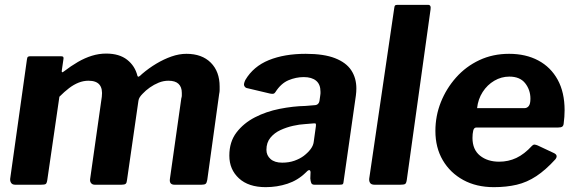

<svg xmlns="http://www.w3.org/2000/svg" viewBox="-20 -762 2374 792"><path d="M43 0Q31 0 26 -7.5Q21 -15 22 -25L91 -516Q92 -525 95 -527.5Q98 -530 105 -530H232Q240 -530 241.5 -526Q243 -522 241 -513L235 -472Q233 -459 243 -467Q273 -490 301.5 -506.5Q330 -523 359 -532Q388 -541 418 -541Q472 -541 504.5 -515.5Q537 -490 547 -449Q549 -444 553.5 -446.5Q558 -449 566 -457Q594 -481 625 -499.5Q656 -518 687.5 -529Q719 -540 749 -540Q813 -540 849.5 -503.5Q886 -467 886 -405Q886 -398 886 -390.5Q886 -383 884 -374L835 -20Q833 -8 828.5 -4Q824 0 811 0H700Q677 0 681 -25L728 -357Q730 -362 730 -368Q730 -374 730 -379Q730 -403 716.5 -416Q703 -429 675 -429Q654 -429 634.5 -421Q615 -413 598 -401Q581 -389 568 -375Q561 -368 556.5 -361Q552 -354 551 -346L504 -20Q503 -8 498.5 -4Q494 0 481 0H371Q361 0 355.5 -7Q350 -14 352 -25L400 -363Q404 -396 390.5 -412.5Q377 -429 345 -429Q324 -429 304 -421Q284 -413 265 -398.5Q246 -384 225 -363L175 -19Q173 -6 168.5 -3Q164 0 149 0H43Z M1240 -49Q1208 -18 1165.5 -4Q1123 10 1076 10Q1005 10 965.5 -26.5Q926 -63 926 -120Q926 -177 955.5 -215.5Q985 -254 1031.5 -278Q1078 -302 1133.5 -313Q1189 -324 1240 -325L1276 -328Q1295 -328 1298 -347L1301 -368Q1302 -372 1302 -376.5Q1302 -381 1302 -384Q1302 -414 1284 -429Q1266 -444 1233 -444Q1201 -444 1170 -431Q1139 -418 1116 -382Q1113 -377 1108.5 -375.5Q1104 -374 1094 -376L997 -399Q991 -401 987.5 -408Q984 -415 992 -432Q1025 -488 1089 -514Q1153 -540 1241 -540Q1316 -540 1362 -522Q1408 -504 1429 -472Q1450 -440 1450 -397Q1450 -390 1449.5 -383Q1449 -376 1448 -368L1398 -18Q1397 -5 1394 -2.5Q1391 0 1380 0H1277Q1267 0 1264 -7Q1261 -14 1260 -26L1261 -52Q1259 -70 1240 -49ZM1283 -241Q1284 -249 1282.5 -251.5Q1281 -254 1273 -253L1237 -250Q1216 -249 1189 -243Q1162 -237 1137 -225.5Q1112 -214 1095.5 -194Q1079 -174 1079 -144Q1079 -121 1096 -106Q1113 -91 1144 -91Q1172 -91 1194.5 -99Q1217 -107 1233 -119Q1250 -132 1261 -146.5Q1272 -161 1274 -176Z M1658 -20Q1656 -6 1651 -3Q1646 0 1631 0H1525Q1512 0 1507 -7Q1502 -14 1503 -25L1606 -727Q1607 -737 1609.5 -739.5Q1612 -742 1620 -742H1746Q1759 -742 1756 -723Z M2017 10Q1945 10 1891 -19.5Q1837 -49 1806.5 -101Q1776 -153 1776 -222Q1776 -284 1798.5 -340.5Q1821 -397 1861.5 -442.5Q1902 -488 1957.5 -514Q2013 -540 2080 -540Q2149 -540 2200.5 -512.5Q2252 -485 2280.5 -433Q2309 -381 2309 -307Q2309 -294 2308 -280Q2307 -266 2305 -251Q2304 -243 2299 -239.5Q2294 -236 2282 -236H1945Q1935 -236 1932 -223Q1929 -210 1929 -193Q1929 -145 1960 -120Q1991 -95 2039 -95Q2077 -95 2110 -110.5Q2143 -126 2175 -161Q2180 -166 2185.5 -165.5Q2191 -165 2198 -162L2264 -131Q2284 -122 2271 -105Q2231 -61 2192.5 -35.5Q2154 -10 2111.5 0Q2069 10 2017 10ZM2144 -316Q2154 -316 2161 -324.5Q2168 -333 2168 -355Q2168 -391 2146.5 -418.5Q2125 -446 2081 -446Q2048 -446 2019 -429Q1990 -412 1971 -382.5Q1952 -353 1948 -316Z"/></svg>

Font: Libre Franklin Thin
Style: Bold Italic
Weight: 700
Italic angle: -8°
Version: Version 3.000